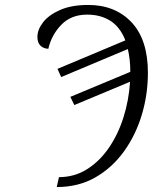

<svg xmlns="http://www.w3.org/2000/svg" viewBox="-20 -745 647 775"><path d="M218 -30Q280 -30 330.5 -61.5Q381 -93 418.5 -147Q456 -201 478 -270Q500 -339 505 -415L280 -321L264 -354L506 -455Q506 -505 496 -547L227 -434L212 -467L486 -582Q465 -636 425.5 -661Q386 -686 332 -686Q267 -686 227.5 -645Q188 -604 175 -548Q155 -549 143 -561Q131 -573 131 -596Q131 -625 153.5 -654.5Q176 -684 222 -704.5Q268 -725 336 -725Q445 -725 511 -655Q577 -585 577 -451Q577 -364 552.5 -282Q528 -200 480.5 -134Q433 -68 365 -29Q297 10 209 10Z"/></svg>

Font: Noto Serif SemiCondensed Light
Style: Italic
Weight: 300
Width: 4
Italic angle: -12°
Designer: Monotype Design Team
Foundry: Monotype Imaging Inc.
Version: Version 2.013; ttfautohint (v1.8.4.7-5d5b)